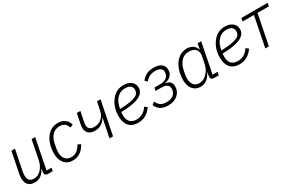

<svg xmlns="http://www.w3.org/2000/svg" viewBox="113 -1537 3863 2563"><g transform="rotate(-30 2044.0 -256.0)"><path d="M138 -512H193L129 -193Q124 -168 124 -136Q124 -38 215 -38Q279 -38 324 -87Q375 -142 390 -215L449 -512H504L412 -49H489L480 0H407Q358 0 358 -46Q358 -54 361 -70L367 -103H363Q308 12 199 12Q135 12 101 -24.5Q67 -61 67 -127Q67 -153 74 -193Z M788 12Q704 12 657.5 -44.5Q611 -101 611 -194Q611 -335 678 -429.5Q745 -524 859 -524Q922 -524 965 -491.5Q1008 -459 1021 -405L975 -386Q950 -475 857 -475Q790 -475 745.5 -430Q701 -385 686 -306L672 -236Q667 -204 667 -184Q667 -118 698.5 -77.5Q730 -37 793 -37Q882 -37 944 -144L988 -123Q916 12 788 12Z M1354 0 1411 -281H1406Q1349 -184 1242 -184Q1180 -184 1144.5 -216Q1109 -248 1109 -296Q1109 -331 1116 -363L1146 -512H1201L1171 -364Q1165 -332 1165 -307Q1165 -273 1189 -253.5Q1213 -234 1258 -234Q1330 -234 1374.5 -278Q1419 -322 1429 -375L1457 -512H1512L1409 0Z M1794 12Q1704 12 1655.5 -41Q1607 -94 1607 -197Q1607 -332 1680.5 -428Q1754 -524 1868 -524Q1939 -524 1985 -489Q2031 -454 2031 -392Q2031 -231 1666 -226Q1663 -207 1663 -183Q1663 -37 1797 -37Q1901 -37 1967 -136L2005 -106Q1923 12 1794 12ZM1862 -476Q1793 -476 1744 -426Q1695 -376 1678 -294L1673 -270Q1794 -273 1862.5 -290Q1931 -307 1952.5 -331Q1974 -355 1974 -393Q1974 -476 1862 -476Z M2257 12Q2115 12 2075 -99L2117 -127Q2151 -37 2258 -37Q2317 -37 2354 -61Q2391 -85 2402 -128Q2406 -145 2406 -165Q2406 -201 2378 -221Q2350 -241 2298 -241H2204L2213 -288H2307Q2355 -288 2390.5 -310Q2426 -332 2434 -370Q2438 -393 2438 -404Q2438 -436 2411 -455.5Q2384 -475 2333 -475Q2282 -475 2246 -458Q2210 -441 2176 -402L2143 -434Q2211 -524 2334 -524Q2411 -524 2452 -491Q2493 -458 2493 -404Q2493 -348 2459 -313Q2425 -278 2366 -269V-266Q2461 -252 2461 -165Q2461 -87 2405 -37.5Q2349 12 2257 12Z M3039 0H2967Q2917 0 2917 -45Q2917 -56 2920 -70L2928 -112H2925Q2893 -49 2852 -18.5Q2811 12 2753 12Q2680 12 2637 -40.5Q2594 -93 2594 -181Q2594 -267 2621 -343.5Q2648 -420 2706.5 -472Q2765 -524 2844 -524Q2898 -524 2936.5 -498Q2975 -472 2988 -425H2991L3008 -512H3063L2971 -49H3049ZM2874 -85Q2934 -139 2950 -222L2974 -341Q2985 -394 2953 -434Q2921 -474 2849 -474Q2778 -474 2731.5 -426.5Q2685 -379 2667 -294L2655 -234Q2650 -202 2650 -175Q2650 -114 2679 -76Q2708 -38 2766 -38Q2824 -38 2874 -85Z M3356 12Q3266 12 3217.5 -41Q3169 -94 3169 -197Q3169 -332 3242.5 -428Q3316 -524 3430 -524Q3501 -524 3547 -489Q3593 -454 3593 -392Q3593 -231 3228 -226Q3225 -207 3225 -183Q3225 -37 3359 -37Q3463 -37 3529 -136L3567 -106Q3485 12 3356 12ZM3424 -476Q3355 -476 3306 -426Q3257 -376 3240 -294L3235 -270Q3356 -273 3424.5 -290Q3493 -307 3514.5 -331Q3536 -355 3536 -393Q3536 -476 3424 -476Z M3756 0 3848 -463H3673L3683 -512H4088L4078 -463H3903L3811 0Z"/></g></svg>

Font: IBM Plex Sans Light
Style: Italic
Weight: 300
Italic angle: -11.31°
Designer: Mike Abbink, Paul van der Laan, Pieter van Rosmalen
Foundry: Bold Monday
Version: Version 3.0